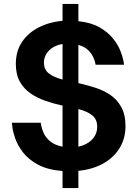

<svg xmlns="http://www.w3.org/2000/svg" viewBox="-20 -854 689 970"><path d="M296 96V10Q220 4 171.5 -22.5Q123 -49 96 -84.5Q69 -120 57 -154.5Q45 -189 42.5 -211.5Q40 -234 40 -234H186Q186 -234 188.5 -218.5Q191 -203 201 -181Q211 -159 233.5 -140Q256 -121 296 -113V-321L289 -322Q249 -331 208.5 -345Q168 -359 134.5 -382Q101 -405 80.5 -441Q60 -477 60 -531Q60 -596 91.5 -642.5Q123 -689 176.5 -716Q230 -743 296 -749V-834H376V-747Q441 -740 483.5 -715.5Q526 -691 551 -659.5Q576 -628 588 -597.5Q600 -567 603.5 -547Q607 -527 607 -527H463Q463 -527 460.5 -539Q458 -551 449.5 -568.5Q441 -586 423.5 -602.5Q406 -619 376 -627V-434L389 -431Q423 -423 462.5 -410.5Q502 -398 536.5 -375Q571 -352 592.5 -313.5Q614 -275 614 -217Q614 -155 584.5 -106.5Q555 -58 501.5 -28Q448 2 376 9V96ZM202 -537Q202 -504 225 -484.5Q248 -465 296 -452V-632Q252 -624 227 -598Q202 -572 202 -537ZM471 -214Q471 -251 446.5 -271Q422 -291 376 -303V-113Q419 -122 445 -149Q471 -176 471 -214Z"/></svg>

Font: Be Vietnam Pro
Style: Bold
Weight: 700
Designer: Lam Bao, Tony Le, Vietanh Nguyen
Foundry: Yellow Type Foundry
Version: Version 1.002; ttfautohint (v1.8.3)